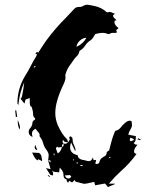

<svg xmlns="http://www.w3.org/2000/svg" viewBox="-20 -752 647 797"><path d="M219.7 -115.2Q232.9 -122.1 236.8 -141.6L234.4 -142.1Q232.9 -142.1 229.5 -140.9Q226.1 -139.6 223.1 -139.6Q220.2 -139.6 217.8 -143.6Q216.8 -142.1 215.3 -140.9Q213.9 -139.6 212.9 -138.4Q211.9 -137.2 211.9 -136.2Q214.4 -128.4 217.3 -121.1ZM237.3 -142.1Q244.1 -144 244.1 -149.4Q244.1 -152.8 243.2 -156.2Q237.3 -153.3 237.3 -144.5ZM249.5 -155.3Q256.8 -155.3 262.7 -161.1Q259.8 -161.6 255.9 -161.9Q252 -162.1 248 -163.8Q244.1 -165.5 242.7 -171.4Q239.3 -168 239.3 -165Q239.3 -162.1 243.7 -156.2Q246.6 -155.3 249.5 -155.3ZM190.4 -77.6Q190.4 -86.9 186 -86.9L179.7 -85.9Q184.6 -82.5 190.4 -77.6ZM297.4 -557.6Q324.7 -569.8 338.9 -595.2Q323.7 -594.7 311.5 -583.5Q299.3 -572.3 297.4 -557.6ZM264.6 -10.7Q266.6 -10.7 268.8 -12.2Q271 -13.7 272.7 -15.1Q274.4 -16.6 275.9 -17.6Q272.5 -25.4 267.6 -25.4Q264.6 -25.4 261.2 -24.7Q257.8 -23.9 254.4 -23.9Q252 -23.9 249.5 -25.4Q252 -11.2 264.2 -11.2ZM523.4 -165.5Q524.9 -165.5 535.2 -170.4V-174.8L522 -180.7Q518.6 -175.8 518.6 -170.9Q518.6 -167.5 523.4 -165.5ZM322.3 -62 322.8 -66.4Q321.8 -66.9 313.5 -66.9V-64.5L313 -64ZM121.6 -471.2 127.9 -476.1 126 -478.5Q120.1 -475.6 120.1 -473.1Q120.1 -471.2 121.6 -471.2ZM300.8 -72.8Q303.2 -74.2 303.2 -75.2Q302.7 -76.7 301.8 -77.6Q300.8 -78.6 300.3 -79.1Q299.3 -78.6 298.8 -77.9Q298.3 -77.1 297.9 -76.7Q297.4 -76.2 297.4 -75.7Q298.3 -73.7 300.8 -72.8ZM205.1 -106.9 207.5 -108.4Q207 -109.4 206.1 -111.1Q205.1 -112.8 204.6 -114.7Q204.1 -114.7 203.1 -114.3Q202.1 -113.8 201.2 -113.8ZM437 -95.7Q438 -95.7 438 -100.6L432.1 -99.6L431.6 -99.1Q435.1 -95.7 437 -95.7ZM286.1 -85.4Q286.6 -85.9 287.6 -88.9L283.7 -90.8Q283.7 -89.8 282.7 -87.9ZM154.8 -83 138.7 -91.3Q137.7 -89.4 136.7 -85.9Q125.5 -91.3 117.2 -110.8L113.3 -118.7L141.6 -117.2Q148.9 -112.8 151.1 -105.7Q153.3 -98.6 154.3 -89.8ZM61.5 -214.4Q53.7 -229 53.7 -246.6L54.2 -253.9Q63 -230 63 -223.6Q63 -219.2 61.5 -214.4ZM45.9 -266.1 43 -293.5Q45.4 -293.5 47.4 -293.9Q50.3 -271 51.3 -267.6ZM135.3 -128.4Q127 -131.3 125.5 -134.5Q124 -137.7 124 -141.1Q124 -145 125.5 -151.4ZM561.5 -169.9Q557.1 -170.9 553.2 -172.9L550.8 -173.3L553.2 -178.2L564.5 -172.9ZM428.2 24.4 416 9.8 375 17.1 371.1 2.9Q336.4 11.2 329.6 11.2L293.5 2L290 -4.9L279.3 5.4Q276.9 4.4 273.9 2.4Q271 0.5 267.1 -1.5L262.7 6.8Q261.2 4.9 259.3 2.9Q257.3 1 257.1 -2.9Q256.8 -6.8 254.9 -7.8Q246.6 -10.7 244.9 -16.8Q243.2 -22.9 243.2 -29.8Q243.2 -41 228 -56.2L225.6 -36.1Q221.2 -37.6 215.8 -37.6Q202.1 -37.6 196.3 -43.9Q196.8 -42 197.8 -40.5Q200.7 -35.2 200.7 -31.2Q200.7 -29.3 200.2 -27.3Q199.7 -25.4 199.7 -23.9L190.4 -25.4Q188 -26.4 170.9 -54.2L189.9 -49.8L179.7 -85.9Q182.1 -102.1 182.1 -108.9Q181.6 -117.2 176.3 -125Q162.1 -143.6 159.7 -156.2Q154.8 -172.9 149.4 -178.7Q144 -184.6 144 -189.9L144.5 -193.8Q144.5 -197.8 130.4 -213.4L127 -217.8Q116.2 -210.9 114.5 -205.8Q112.8 -200.7 112.8 -197.3Q112.8 -191.4 115.2 -183.6Q99.1 -189 99.1 -205.1Q99.1 -212.9 105 -219.7Q113.8 -229 114.3 -240Q114.7 -251 123.5 -253.9Q124.5 -253.9 126 -258.8Q126 -260.7 125.5 -261.2Q117.2 -267.1 117.2 -278.8Q117.2 -290.5 114.7 -296.4Q113.8 -298.3 113.3 -301.3Q113.3 -307.6 108.4 -310.1Q103.5 -312.5 103.5 -329.6V-345.2L85.9 -338.4L81.5 -321.8L65.4 -342.3Q66.4 -343.3 67.4 -344.7Q68.4 -346.2 69.6 -347.9Q70.8 -349.6 71.3 -352.1Q77.6 -380.9 80.6 -410.6Q61 -367.2 56.2 -315.9Q55.2 -317.9 53.7 -319.8Q52.2 -321.8 52.2 -323.2Q52.7 -385.7 84.5 -437.5Q97.2 -457 107.2 -477.3Q117.2 -497.6 129.4 -516.6Q130.9 -519 134.8 -529.3Q132.8 -527.8 130.4 -526.9L129.9 -526.4L127 -528.3L133.3 -537.1Q136.2 -535.6 138.7 -533.2Q159.7 -566.4 170.4 -581.5Q208.5 -633.8 254.9 -679.7Q259.3 -683.6 287.1 -713.9Q294.9 -723.1 306.4 -723.1Q317.9 -723.1 321.3 -725.1Q332 -732.4 342.3 -732.4Q347.7 -732.4 374.5 -726.6Q401.4 -720.7 421.9 -702.1Q423.3 -700.7 426.3 -700.7L435.1 -702.6Q441.9 -702.1 448.2 -698.2Q452.6 -695.8 458 -694.8Q449.2 -689.5 449.2 -688Q449.2 -684.1 451.2 -680.9Q453.1 -677.7 457 -674.8Q460.9 -671.9 463.9 -667H456.5Q455.1 -662.6 455.1 -659.2Q455.1 -648.9 472.2 -634.8L462.4 -627.4Q463.4 -626 465.3 -617.2Q460.9 -615.2 456.1 -615.2L452.1 -615.7Q439.5 -615.7 435.1 -611.3Q433.6 -610.4 431.2 -610.4Q428.7 -610.4 426.8 -611.3Q416 -615.7 405.8 -615.7Q394 -615.7 378.9 -611.3L375.5 -610.8Q372.1 -606 369.6 -601.1Q363.8 -589.8 355.5 -584.5Q342.3 -576.2 333.7 -563Q325.2 -549.8 312 -542Q311 -541.5 310.5 -540.8Q310.1 -540 309.6 -539.6Q308.1 -526.4 294.9 -514.6Q289.1 -508.8 284.4 -501.5Q279.8 -494.1 273.9 -486.3Q259.3 -468.3 252.4 -445.3Q252.4 -443.8 251.7 -442.4Q251 -440.9 251 -439Q252 -434.1 252 -430.2Q252 -417.5 239.7 -393.6Q209.5 -328.1 209.5 -283.2Q209.5 -258.3 219.2 -233.9Q237.3 -193.4 256.3 -176.3Q260.7 -172.4 262.7 -161.1Q269.5 -170.4 269.5 -173.8Q269.5 -176.8 267.1 -180.2Q267.1 -181.2 268.6 -183.3Q270 -185.5 271.5 -186Q272.5 -186 273.9 -185.5Q275.4 -185.1 279.8 -180.2Q281.2 -178.2 281.2 -175.3Q281.2 -161.1 287.1 -149.9Q293.5 -136.2 293.5 -128.9Q293.5 -127 292 -125L274.9 -160.6Q271 -149.4 271 -140.6Q271 -114.7 302.2 -107.9Q303.2 -93.3 320.3 -88.9Q324.7 -87.9 329.6 -87.2Q334.5 -86.4 339.6 -84.7Q344.7 -83 349.1 -83Q359.9 -83 365.7 -98.6Q366.7 -93.8 367.4 -91.3Q368.2 -88.9 368.2 -86.9L379.4 -88.4L375.5 -73.2Q376.5 -73.2 377.7 -72.3Q378.9 -71.3 380.4 -71.3Q391.1 -71.3 393.1 -80.1Q394.5 -93.3 411.1 -101.6Q422.9 -106.9 422.9 -118.7Q422.9 -121.6 430.2 -126Q432.1 -127 433.1 -127.9Q438 -145 441.9 -161.9Q445.8 -178.7 456.1 -204.1Q457.5 -208 460 -209.5Q472.7 -210.9 483.9 -226.1Q488.3 -232.4 496.6 -239.3Q507.3 -250 517.1 -251Q521.5 -251 524.4 -249.5Q527.3 -248 527.3 -241.2L527.8 -231.9Q527.8 -224.6 520.5 -212.4Q514.6 -204.1 512.7 -192.9L543.9 -187Q543.5 -183.1 543.5 -178Q543.5 -172.9 542 -167.5Q540.5 -162.1 534.7 -158.2Q540.5 -152.3 543.2 -151.9Q545.9 -151.4 550.8 -151.4L545.9 -145Q536.6 -134.3 536.6 -122.6Q536.6 -114.7 546.9 -113.3Q518.6 -73.7 482.9 -42.5Q456.1 -18.1 432.1 10.3H457V12.2ZM186.5 -17.1 178.2 -22.9 180.7 -25.4Q185.1 -21 188 -19Z"/></svg>

Font: Pinzelan
Style: Regular
Weight: 400
Designer: GGBot
Version: 1.01